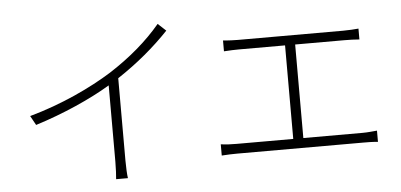

<svg xmlns="http://www.w3.org/2000/svg" viewBox="-52 -874 2095 1004"><g transform="rotate(-5 995.0 -372.0)"><path d="M100 -345 127 -296C274 -342 418 -406 523 -469V-69C523 -36 521 7 519 23H581C578 6 576 -36 576 -69V-502C682 -572 771 -647 848 -728L806 -767C734 -681 642 -603 536 -535C426 -466 270 -392 100 -345Z M1080 -111V-52C1109 -54 1136 -55 1162 -55H1824C1841 -55 1874 -55 1900 -52V-111C1875 -109 1851 -106 1824 -106H1513V-597H1769C1797 -597 1827 -596 1850 -594V-651C1828 -649 1800 -647 1769 -647H1217C1200 -647 1165 -648 1139 -651V-594C1164 -596 1202 -597 1217 -597H1460V-106H1162C1136 -106 1108 -107 1080 -111Z"/></g></svg>

Font: Noto Sans CJK SC Light
Style: Regular
Weight: 300
Designer: Ryoko NISHIZUKA 西塚涼子 (kana, bopomofo & ideographs); Paul D. Hunt (Latin, Greek & Cyrillic); Sandoll Communications 산돌커뮤니
Foundry: Adobe
Version: Version 2.004;hotconv 1.0.118;makeotfexe 2.5.65603